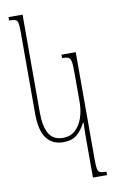

<svg xmlns="http://www.w3.org/2000/svg" viewBox="-107 -816 676 1114"><g transform="rotate(-10 231.5 -259.0)"><path d="M347 242V-6Q347 -24 347.5 -44Q348 -64 349 -81H345Q325 -41 295.5 -15.5Q266 10 215 10Q151 10 116 -35.5Q81 -81 81 -184V-667Q81 -701 77.5 -716.5Q74 -732 62 -736Q50 -740 26 -740V-760H109V-182Q109 -102 134 -58.5Q159 -15 217 -15Q261 -15 289.5 -41.5Q318 -68 332.5 -110.5Q347 -153 347 -203V-387Q347 -427 342.5 -445Q338 -463 326 -467.5Q314 -472 291 -472V-492H375V143Q375 180 378.5 196.5Q382 213 394 217.5Q406 222 430 222V242Z"/></g></svg>

Font: Noto Serif Armenian Condensed Thin
Style: Regular
Weight: 100
Width: 3
Designer: Monotype Design Team
Foundry: Monotype Imaging Inc.
Version: Version 2.008; ttfautohint (v1.8.4.7-5d5b)